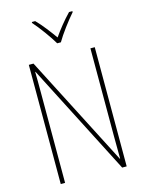

<svg xmlns="http://www.w3.org/2000/svg" viewBox="-138 -1030 838 1111"><g transform="rotate(-15 281.5 -474.5)"><path d="M275 -792H297C321 -834 372 -902 408 -943V-949H388C351 -911 313 -863 286 -824C258 -863 221 -913 185 -949H165V-943C200 -904 250 -835 275 -792ZM84 0H110V-537C110 -592 110 -628 109 -665H111L452 0H479V-714H453V-187C453 -153 454 -100 454 -53H452L112 -714H84Z"/></g></svg>

Font: Noto Sans Mono SemiCondensed Thin
Style: Regular
Weight: 100
Width: 4
Designer: Monotype Design Team
Foundry: Monotype Imaging Inc.
Version: Version 2.014